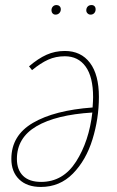

<svg xmlns="http://www.w3.org/2000/svg" viewBox="-20 -731 463 761"><path d="M372 -347Q372 -261 346.5 -178.5Q321 -96 269 -43Q217 10 142 10Q87 10 56 -20Q25 -50 25 -101Q25 -194 110.5 -244Q196 -294 347 -305Q349 -333 349 -346Q349 -426 319.5 -467Q290 -508 237 -508Q201 -508 171 -494.5Q141 -481 107 -453L95 -468Q131 -499 164.5 -514Q198 -529 237 -529Q301 -529 336.5 -482Q372 -435 372 -347ZM346 -285Q202 -276 124.5 -230.5Q47 -185 47 -101Q47 -58 71.5 -34Q96 -10 143 -10Q230 -10 281.5 -90.5Q333 -171 346 -285ZM184 -690Q184 -699 189.5 -705Q195 -711 204 -711Q211 -711 216 -706.5Q221 -702 221 -694Q221 -685 215 -679Q209 -673 200 -673Q193 -673 188.5 -678Q184 -683 184 -690ZM322 -690Q322 -699 327.5 -705Q333 -711 343 -711Q350 -711 354.5 -706.5Q359 -702 359 -694Q359 -685 353.5 -679Q348 -673 339 -673Q332 -673 327 -678Q322 -683 322 -690Z"/></svg>

Font: Fira Sans Extra Condensed Thin
Style: Italic
Weight: 250
Width: 3
Italic angle: -8°
Designer: Carrois Corporate & Edenspiekermann AG
Foundry: Carrois Corporate GbR & Edenspiekermann AG
Version: Version 4.203